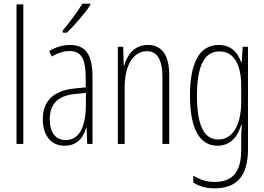

<svg xmlns="http://www.w3.org/2000/svg" viewBox="-20 -784 1440 1046"><path d="M107 0V-760H70V0Z M472 -756V-764H429C397 -713 366 -671 322 -618V-606H344C383 -643 441 -709 472 -756ZM360 -539C323 -539 282 -527 248 -506L262 -476C299 -498 332 -506 358 -506C421 -506 447 -468 447 -356V-308L386 -302C276 -291 213 -238 213 -133C213 -59 249 10 332 10C404 10 435 -38 450 -89H452L455 0H484V-359C484 -487 448 -539 360 -539ZM388 -272 448 -278V-218C448 -100 416 -21 338 -21C284 -21 251 -61 251 -134C251 -218 295 -262 388 -272Z M785 -539C710 -539 672 -483 656 -425H654L651 -529H622V0H659V-305C659 -439 712 -505 781 -505C834 -505 865 -463 865 -362V0H902V-373C902 -488 860 -539 785 -539Z M1171 -539C1064 -539 1015 -437 1015 -263C1015 -78 1070 10 1165 10C1233 10 1276 -38 1294 -104H1297C1294 -65 1294 -37 1294 -8V33C1294 156 1245 207 1149 207C1105 207 1071 195 1033 173V211C1067 232 1105 242 1149 242C1275 242 1331 169 1331 29V-529H1302L1297 -445H1294C1276 -496 1241 -539 1171 -539ZM1175 -504C1260 -504 1294 -423 1294 -317V-226C1294 -125 1259 -24 1170 -24C1092 -24 1053 -99 1053 -263C1053 -409 1086 -504 1175 -504Z"/></svg>

Font: Noto Sans Thai Looped ExtraCondensed ExtraLight
Style: Regular
Weight: 200
Width: 2
Designer: Sasikarn Vongin, Ben Mitchell
Foundry: The Fontpad Ltd
Version: Version 1.001